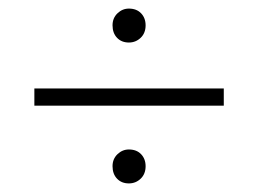

<svg xmlns="http://www.w3.org/2000/svg" viewBox="-20 -575 601 447"><path d="M60 -369H501V-329H60ZM280 -227Q298 -227 308.5 -216Q319 -205 319 -188Q319 -170 307.5 -159Q296 -148 280 -148Q263 -148 252.5 -159Q242 -170 242 -188Q242 -205 253.5 -216Q265 -227 280 -227ZM280 -555Q298 -555 308.5 -544Q319 -533 319 -516Q319 -498 307.5 -487Q296 -476 280 -476Q263 -476 252.5 -487Q242 -498 242 -516Q242 -533 253.5 -544Q265 -555 280 -555Z"/></svg>

Font: Bitter Pro Light
Style: Regular
Weight: 300
Designer: Sol Matas, and Bitter project Authors
Foundry: Sol Matas
Version: Version 1.010